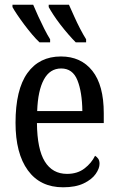

<svg xmlns="http://www.w3.org/2000/svg" viewBox="-20 -786 502 816"><path d="M248 10Q151 10 98.5 -62Q46 -134 46 -264Q46 -405 96.5 -475.5Q147 -546 239 -546Q324 -546 372.5 -485Q421 -424 421 -305V-263H137Q138 -152 170.5 -99.5Q203 -47 265 -47Q309 -47 339 -70Q369 -93 384 -124Q391 -120 397 -112Q403 -104 403 -90Q403 -70 386.5 -46.5Q370 -23 335.5 -6.5Q301 10 248 10ZM330 -314Q329 -395 309 -445Q289 -495 240 -495Q192 -495 166.5 -448Q141 -401 138 -314ZM302 -606Q288 -620 271 -639.5Q254 -659 237 -681Q220 -703 207 -723Q194 -743 187 -756V-766H273Q283 -744 295 -717Q307 -690 320.5 -664Q334 -638 346 -619V-606ZM148 -606Q133 -620 116.5 -639.5Q100 -659 83.5 -681Q67 -703 53.5 -723Q40 -743 33 -756V-766H121Q130 -744 142.5 -717Q155 -690 168 -664Q181 -638 193 -619V-606Z"/></svg>

Font: Noto Serif Condensed
Style: Regular
Weight: 400
Width: 3
Designer: Monotype Design Team
Foundry: Monotype Imaging Inc.
Version: Version 2.015